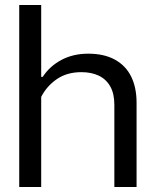

<svg xmlns="http://www.w3.org/2000/svg" viewBox="-20 -749 617 769"><path d="M57 0V-729H145V-441H151Q179 -484 226 -509Q273 -534 333 -534Q397 -534 440.5 -510Q484 -486 505.5 -442Q527 -398 527 -338V0H438V-329Q438 -374 421.5 -403Q405 -432 375.5 -446Q346 -460 306 -460Q248 -460 207.5 -432Q167 -404 145 -361V0Z"/></svg>

Font: Hubot Sans
Style: Regular
Weight: 400
Designer: Deni Anggara
Foundry: GitHub, Inc., Subsidiary of Microsoft Corporation
Version: Version 2.000